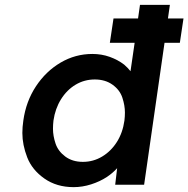

<svg xmlns="http://www.w3.org/2000/svg" viewBox="-20 -760 775 790"><path d="M432 -584 447 -684H548L556 -740H679L671 -684H735L720 -584H657L573 0H454L462 -68Q444 -48 420 -32Q391 -13 355 -1.5Q319 10 283 10Q213 10 162.5 -25.5Q112 -61 92 -112.5Q72 -164 72 -213Q72 -237 76 -264Q87 -343 128 -405Q169 -467 229.5 -502.5Q290 -538 360 -538Q398 -538 431.5 -526Q465 -514 491 -494Q506 -481 517 -467L534 -584ZM321 -94Q364 -94 400.5 -116Q437 -138 461 -176Q485 -214 492 -264Q494 -281 494 -297Q494 -326 483.5 -358Q473 -390 443 -411.5Q413 -433 370 -433Q327 -433 291 -411.5Q255 -390 231 -351.5Q207 -313 200 -264Q198 -247 198 -230Q198 -201 208.5 -169.5Q219 -138 248.5 -116Q278 -94 321 -94Z"/></svg>

Font: Lexend Med
Style: Italic
Weight: 500
Italic angle: -8.13011°
Designer: Bonnie Shaver-Troup, Thomas Jockin
Foundry: Lexend
Version: Version 1.007